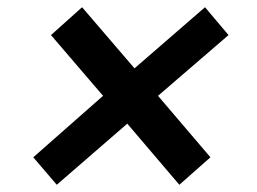

<svg xmlns="http://www.w3.org/2000/svg" viewBox="-20 -552 711 531"><path d="M137 -41 72 -117 265 -287 121 -455 207 -532 352 -363 547 -532 612 -455 417 -287 562 -117 476 -41 332 -210Z"/></svg>

Font: Nunito Sans 10pt SemiExpanded ExtraBold
Style: Italic
Weight: 800
Width: 6
Italic angle: -9°
Designer: Vernon Adams
Foundry: Vernon Adams
Version: Version 3.101;gftools[0.9.27]